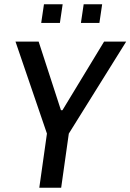

<svg xmlns="http://www.w3.org/2000/svg" viewBox="-20 -884 614 904"><path d="M53 0ZM165 0 201 -255 53 -688H162L267 -365H274L470 -688H574L304 -255L268 0ZM174 -776 187 -864H275L262 -776ZM361 -776 374 -864H461L448 -776Z"/></svg>

Font: Assailand Medium
Style: Italic
Weight: 500
Italic angle: -8°
Designer: Hector Gatti with collaboration of the Omnibus-Type team
Foundry: Omnibus-Type
Version: Version 0.072;October 19, 2019;FontCreator 12.0.0.2547 64-bi